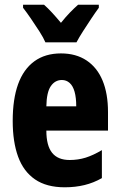

<svg xmlns="http://www.w3.org/2000/svg" viewBox="-20 -786 509 816"><path d="M239 -559Q303 -559 348 -529Q393 -499 416 -443.5Q439 -388 439 -310V-231H177Q177 -167 201.5 -136.5Q226 -106 276 -106Q312 -106 344 -116Q376 -126 413 -148V-29Q378 -9 339 0.5Q300 10 255 10Q178 10 129 -23.5Q80 -57 57 -120Q34 -183 34 -272Q34 -365 57 -428.5Q80 -492 126 -525.5Q172 -559 239 -559ZM243 -446Q214 -446 196 -420Q178 -394 177 -334H304Q304 -371 297 -396Q290 -421 276 -433.5Q262 -446 243 -446ZM173 -606Q165 -625 147.5 -652.5Q130 -680 111 -707.5Q92 -735 78 -753V-766H167Q183 -752 201 -732.5Q219 -713 239 -689Q260 -715 277.5 -733Q295 -751 312 -766H400V-753Q386 -734 368 -707Q350 -680 333 -653.5Q316 -627 305 -606Z"/></svg>

Font: Noto Sans Khmer ExtraCondensed ExtraBold
Style: Regular
Weight: 800
Width: 2
Designer: Danh Hong and the Monotype Design Team
Foundry: Monotype Imaging Inc.
Version: Version 2.004